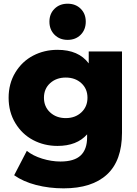

<svg xmlns="http://www.w3.org/2000/svg" viewBox="-20 -822 745 1045"><path d="M326.2 203.1Q247.1 203.1 176.5 184.8Q106 166.5 57.1 131.8L126 -1Q159.2 25.9 209.7 41.5Q260.3 57.1 309.1 57.1Q384.3 57.1 419.2 23.9Q454.1 -9.3 454.1 -74.2V-90.8Q398.4 -27.8 293 -27.8Q220.7 -27.8 160.4 -59.6Q100.1 -91.3 63.5 -151.9Q26.9 -212.4 26.9 -290Q26.9 -367.2 63.5 -427.5Q100.1 -487.8 160.4 -519.3Q220.7 -550.8 293 -550.8Q407.7 -550.8 462.9 -477.1V-542H644V-99.1Q644 52.2 562.3 127.7Q480.5 203.1 326.2 203.1ZM252.9 -210.2Q286.6 -179.2 337.9 -179.2Q389.2 -179.2 422.6 -210.2Q456.1 -241.2 456.1 -290Q456.1 -338.9 422.6 -369.4Q389.2 -399.9 337.9 -399.9Q286.6 -399.9 252.9 -369.4Q219.2 -338.9 219.2 -290Q219.2 -241.2 252.9 -210.2ZM249 -704.1Q249 -747.1 276.9 -774.4Q304.7 -801.8 348.1 -801.8Q391.6 -801.8 419.2 -774.4Q446.8 -747.1 446.8 -704.1Q446.8 -660.6 419.2 -632.8Q391.6 -605 348.1 -605Q304.7 -605 276.9 -632.8Q249 -660.6 249 -704.1Z"/></svg>

Font: Montserrat ExtraBold
Style: Regular
Weight: 800
Designer: Julieta Ulanovsky
Foundry: Julieta Ulanovsky
Version: Version 9.000